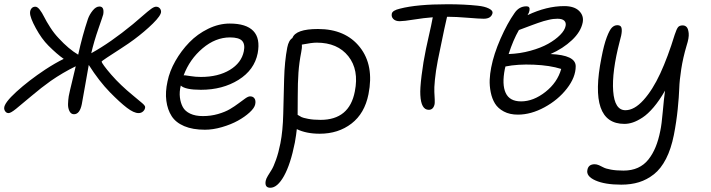

<svg xmlns="http://www.w3.org/2000/svg" viewBox="-32 -571 3380 913"><path d="M8.8 -33.2Q-0.5 -33.2 -6.3 -40.5Q-12.2 -47.9 -12.2 -57.1Q-12.2 -81.5 46.1 -134.8Q104.5 -188 183.1 -240.2Q231 -271.5 271 -291Q239.3 -313 198.2 -354Q166 -386.2 138.4 -436.8Q110.8 -487.3 110.8 -509.8Q110.8 -522 117.4 -530.5Q124 -539.1 136.2 -539.1Q146 -539.1 157 -524.9Q168 -510.7 178 -490.5Q188 -470.2 206.8 -440.9Q225.6 -411.6 247.1 -389.2Q294.9 -337.4 339.8 -311Q359.9 -402.8 386.2 -481Q393.6 -502 408.9 -521Q424.3 -540 440.9 -540Q464.8 -540 459 -502.9Q457.5 -496.1 436.3 -435.3Q415 -374.5 401.9 -317.9Q493.2 -368.2 600.1 -456.1Q615.2 -468.3 644 -493.7Q672.9 -519 687 -529.1Q701.2 -539.1 710 -539.1Q720.7 -539.1 727.3 -532Q733.9 -524.9 733.9 -515.1Q733.9 -497.6 695.1 -459.2Q656.2 -420.9 605 -382.8Q583 -366.2 543 -340.3Q502.9 -314.5 477.1 -297.4Q451.2 -280.3 451.2 -277.8Q451.2 -274.4 463.1 -257.8Q475.1 -241.2 497.6 -215.3Q520 -189.5 544.9 -166Q569.8 -142.1 600.3 -117.2Q630.9 -92.3 644.5 -80.3Q658.2 -68.4 658.2 -62Q658.2 -50.8 649.2 -42Q640.1 -33.2 627 -33.2Q604.5 -33.2 571.3 -58.6Q538.1 -84 491.2 -131.8Q439.5 -184.6 390.1 -262.2Q386.2 -240.7 373.3 -167Q360.4 -93.3 356.9 -75.2Q347.2 -27.8 319.8 -27.8Q305.7 -27.8 298.3 -42.5Q291 -57.1 291.5 -76.2Q292 -95.2 294.9 -113.8Q299.3 -136.7 310.8 -183.1Q322.3 -229.5 328.1 -255.9Q266.1 -225.6 209 -186Q165 -154.8 116.9 -114Q68.8 -73.2 43.9 -53.2Q19 -33.2 8.8 -33.2Z M942.4 45.9Q884.3 45.9 844 28.8Q803.7 11.7 784.2 -18.8Q764.6 -49.3 759 -91.6Q753.4 -133.8 764.6 -184.1Q774.4 -232.4 802 -281Q829.6 -329.6 868.2 -369.4Q906.7 -409.2 957.8 -434.1Q1008.8 -459 1060.5 -459Q1138.7 -459 1172.6 -423.8Q1206.5 -388.7 1193.4 -317.9Q1177.7 -238.3 1102.1 -191.2Q1026.4 -144 923.3 -144Q849.1 -144 827.6 -164.1Q820.3 -134.3 823.5 -107.9Q826.7 -81.5 837.4 -61.8Q848.1 -42 872.6 -30.5Q897 -19 932.6 -19Q970.7 -19 1004.6 -28.8Q1038.6 -38.6 1061.5 -52.2Q1084.5 -65.9 1102.5 -79.6Q1120.6 -93.3 1134.5 -103Q1148.4 -112.8 1157.2 -112.8Q1171.4 -112.8 1178.2 -102.8Q1185.1 -92.8 1181.6 -75.2Q1178.2 -57.6 1155 -36.4Q1131.8 -15.1 1099.1 2.9Q1066.4 21 1023.7 33.4Q981 45.9 942.4 45.9ZM847.7 -212.9Q851.6 -212.9 874.8 -209Q897.9 -205.1 923.3 -205.1Q1005.4 -205.1 1060.8 -238.5Q1116.2 -272 1127.4 -327.1Q1134.3 -360.8 1119.1 -377Q1104 -393.1 1061.5 -393.1Q992.7 -393.1 931.4 -341.3Q870.1 -289.6 841.3 -212.9Z M1488.3 64.9Q1424.3 64.9 1379.4 43Q1377 67.9 1370.1 106.9Q1349.6 210 1318.4 265.9Q1287.1 321.8 1253.4 321.8Q1225.6 321.8 1231.4 289.1Q1233.4 278.8 1241.7 265.1Q1250 251.5 1259.3 236.8Q1268.6 222.2 1280.5 188.7Q1292.5 155.3 1301.3 110.8Q1313 51.3 1314.9 -29.8Q1316.9 -110.8 1319.1 -195.1Q1321.3 -279.3 1334 -345.2Q1340.8 -379.4 1358.4 -390.1Q1374 -433.1 1480 -433.1Q1610.8 -433.1 1679.2 -346.7Q1747.6 -260.3 1720.2 -123Q1702.1 -31.7 1639.4 16.6Q1576.7 64.9 1488.3 64.9ZM1400.4 -323.2Q1390.6 -273.4 1387.2 -225.8Q1383.8 -178.2 1383.8 -112.1Q1383.8 -45.9 1383.3 -24.9Q1395.5 -17.6 1401.9 -14.2Q1408.2 -10.7 1433.1 -5.9Q1458 -1 1492.2 -1Q1629.4 -1 1655.3 -136.2Q1675.8 -238.8 1624.5 -303.5Q1573.2 -368.2 1474.1 -368.2Q1450.7 -368.2 1403.3 -358.9Q1404.8 -343.3 1400.4 -323.2Z M2006.8 -48.8Q1970.2 -48.8 1966.8 -119.1Q1964.8 -147.9 1972.7 -211.9Q1980.5 -275.9 1993.7 -338.9Q1998.5 -362.3 2005.9 -394.5Q2013.2 -426.8 2018.1 -449.5Q2022.9 -472.2 2025.9 -488.8Q1984.4 -485.8 1936.3 -478Q1888.2 -470.2 1868.7 -470.2Q1848.6 -470.2 1838.4 -480.7Q1828.1 -491.2 1831.1 -505.9Q1834 -521.5 1869.6 -529.8Q1950.2 -550.8 2096.7 -550.8Q2175.3 -550.8 2239.7 -543.9Q2272.9 -540.5 2292.7 -530.5Q2312.5 -520.5 2310.1 -508.8Q2303.7 -481.9 2268.1 -481.9Q2248 -481.9 2191.2 -486.6Q2134.3 -491.2 2100.1 -491.2H2093.8Q2087.9 -467.3 2080.8 -433.1Q2073.7 -398.9 2064.2 -353Q2054.7 -307.1 2049.8 -283.2Q2040 -232.4 2036.1 -191.9Q2032.2 -151.4 2033.4 -133.8Q2034.7 -116.2 2035.2 -98.6Q2035.6 -81.1 2034.7 -76.2Q2028.8 -48.8 2006.8 -48.8Z M2430.7 -25.9Q2391.6 -25.9 2363.8 -40.8Q2335.9 -55.7 2321.8 -78.6Q2307.6 -101.6 2301.5 -132.3Q2295.4 -163.1 2296.6 -191.9Q2297.9 -220.7 2303.7 -250Q2315.9 -313.5 2348.1 -387Q2380.4 -460.4 2414.6 -508.8Q2436 -541 2471.7 -541Q2489.3 -541 2485.8 -521Q2484.4 -511.2 2476.6 -499Q2567.4 -542 2650.9 -542Q2698.7 -542 2721.9 -519Q2745.1 -496.1 2738.8 -463.9Q2730 -419.9 2687.7 -380.1Q2645.5 -340.3 2585.9 -314Q2705.6 -309.1 2705.6 -255.9Q2705.6 -203.6 2663.6 -149.7Q2621.6 -95.7 2557.1 -60.8Q2492.7 -25.9 2430.7 -25.9ZM2618.7 -481.9Q2608.9 -481.9 2598.6 -480.7Q2588.4 -479.5 2575.4 -476.3Q2562.5 -473.1 2552.7 -470.5Q2543 -467.8 2525.9 -461.7Q2508.8 -455.6 2499.3 -452.1Q2489.7 -448.7 2468 -440.4Q2446.3 -432.1 2435.5 -428.2Q2408.2 -380.9 2386.7 -314Q2440.4 -315.9 2490.2 -329.6Q2540 -343.3 2574.7 -362.8Q2609.4 -382.3 2631.6 -404.8Q2653.8 -427.2 2657.7 -448.2Q2660.6 -463.9 2650.9 -472.9Q2641.1 -481.9 2618.7 -481.9ZM2368.7 -243.2Q2354 -169.4 2372.6 -129.2Q2391.1 -88.9 2445.8 -88.9Q2504.4 -88.9 2561.5 -133.8Q2618.7 -178.7 2636.7 -243.2Q2582.5 -260.3 2506.1 -263.4Q2429.7 -266.6 2371.6 -254.9Z M2922.4 307.1Q2844.7 307.1 2799.6 287.1Q2754.4 267.1 2761.2 236.8Q2766.1 210 2795.9 210Q2805.2 210 2816.2 214.6Q2827.1 219.2 2837.6 225.1Q2848.1 231 2873.3 235.6Q2898.4 240.2 2933.1 240.2Q2971.7 240.2 3001.2 226.8Q3030.8 213.4 3051.3 187.5Q3071.8 161.6 3085.4 128.4Q3099.1 95.2 3107.9 50.8Q3114.3 21.5 3119.6 -40Q3125 -101.6 3130.4 -140.1Q3104 -93.8 3076.2 -61Q3048.3 -28.3 3023.2 -12Q2998 4.4 2977.5 11.2Q2957 18.1 2937 18.1Q2765.1 18.1 2828.1 -296.9Q2839.8 -358.4 2853.3 -393.8Q2866.7 -429.2 2878.2 -440.2Q2889.6 -451.2 2903.3 -451.2Q2914.6 -451.2 2919.9 -445.3Q2925.3 -439.5 2924.6 -422.1Q2923.8 -404.8 2915 -375Q2877 -229 2883.8 -137.9Q2890.6 -46.9 2941.9 -46.9Q2984.4 -46.9 3027.8 -95Q3071.3 -143.1 3107.7 -221.7Q3144 -300.3 3176.3 -405.8Q3185.5 -433.6 3192.4 -441.9Q3199.2 -450.2 3214.4 -450.2Q3226.1 -450.2 3233.4 -442.1Q3240.7 -434.1 3242.9 -412.8Q3245.1 -391.6 3232.9 -354Q3215.8 -296.4 3207.5 -242.7Q3199.2 -189 3198 -150.9Q3196.8 -112.8 3190.7 -52.2Q3184.6 8.3 3172.4 70.8Q3159.2 137.2 3135 184.3Q3110.8 231.4 3077.6 257.6Q3044.4 283.7 3006.6 295.4Q2968.8 307.1 2922.4 307.1Z"/></svg>

Font: Shantell Sans Bouncy
Style: Italic
Weight: 300
Italic angle: -11.31°
Designer: Stephen Nixon, Anya Danilova, Shantell Martin
Foundry: Arrow Type
Version: Version 1.006;[9816181b4]